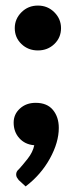

<svg xmlns="http://www.w3.org/2000/svg" viewBox="-20 -523 268 689"><path d="M116 -342Q81 -342 57 -365Q33 -388 33 -422Q33 -455 57 -479Q81 -503 116 -503Q151 -503 175 -479Q199 -455 199 -422Q199 -388 175 -365Q151 -342 116 -342ZM72 146 47 123Q43 118 40.5 113.5Q38 109 38 103Q38 92 48 84Q60 71 79 47Q98 23 103 -2Q103 -2 102 -2Q101 -2 101 -2Q69 -5 49 -27.5Q29 -50 29 -83Q29 -113 51.5 -133.5Q74 -154 108 -154Q149 -154 170 -128.5Q191 -103 191 -64Q191 -12 159 46Q127 104 72 146Z"/></svg>

Font: Aleo ExtraBold
Style: Regular
Weight: 800
Designer: Alessio Laiso
Foundry: Alessio Laiso
Version: Version 2.001;gftools[0.9.29]